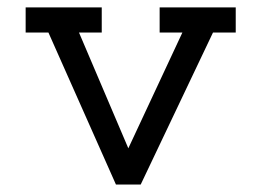

<svg xmlns="http://www.w3.org/2000/svg" viewBox="-20 -495 713 515"><path d="M48.8 -407.7V-475.1H252.9V-407.7H191.9L324.2 -97.2L469.2 -407.7H408.2V-475.1H612.3V-407.7H551.3L357.4 0H291L109.9 -407.7Z"/></svg>

Font: Eligible
Style: Regular
Weight: 500
Version: Version 1.1